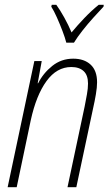

<svg xmlns="http://www.w3.org/2000/svg" viewBox="-20 -785 465 805"><path d="M12 0 124 -529H155L138 -436H140Q161 -478 199 -508.5Q237 -539 287 -539Q333 -539 360 -514Q387 -489 387 -440Q387 -419 382 -389.5Q377 -360 371 -334L300 0H263L335 -339Q340 -365 344.5 -389.5Q349 -414 349 -435Q349 -470 330.5 -487Q312 -504 279 -504Q218 -504 175 -445Q132 -386 109 -281L50 0ZM258 -606Q253 -626 242 -655Q231 -684 218.5 -712Q206 -740 195 -757L197 -765H216Q232 -743 249.5 -711.5Q267 -680 280 -649Q304 -678 333.5 -709Q363 -740 394 -765H415L414 -757Q396 -738 372 -711.5Q348 -685 326 -657Q304 -629 290 -606Z"/></svg>

Font: Noto Sans Condensed ExtraLight
Style: Italic
Weight: 200
Width: 3
Italic angle: -12°
Designer: Monotype Design Team
Foundry: Monotype Imaging Inc.
Version: Version 2.013; ttfautohint (v1.8.4.7-5d5b)